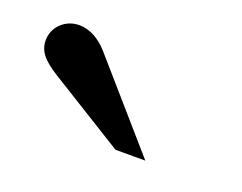

<svg xmlns="http://www.w3.org/2000/svg" viewBox="-47 -790 427 339"><g transform="rotate(20 166.5 -620.5)"><path d="M246 -528 109 -685C93 -703 74 -713 55 -713C29 -713 8 -693 8 -668C8 -648 19 -634 48 -616L190 -528Z"/></g></svg>

Font: XITS
Style: Bold
Weight: 700
Designer: MicroPress Inc., with final additions and corrections provided by Coen Hoffman, Elsevier (retired)
Version: Version 1.107